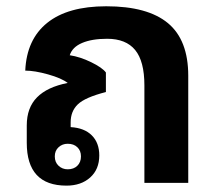

<svg xmlns="http://www.w3.org/2000/svg" viewBox="-20 -580 692 609"><path d="M204.1 -176.8Q247.6 -174.3 271.2 -150.6Q294.9 -127 294.9 -86.9Q294.9 -43 266.1 -17.1Q237.3 8.8 190.9 8.8Q64.9 8.8 64.9 -127V-182.1Q64.9 -238.3 97.4 -271.2Q129.9 -304.2 194.8 -316.9Q175.3 -332 132.6 -344Q89.8 -356 60.1 -356Q64.5 -455.1 129.9 -507.6Q195.3 -560.1 316.9 -560.1Q448.2 -560.1 512.7 -506.6Q577.1 -453.1 577.1 -339.8V0H438V-309.1Q438 -385.7 408.7 -421.4Q379.4 -457 319.8 -457Q271.5 -457 240.5 -443.8Q209.5 -430.7 201.2 -404.8Q233.9 -399.9 269 -382.8Q304.2 -365.7 315.9 -350.1V-288.1Q249.5 -271 226.8 -249Q204.1 -227.1 204.1 -191.9ZM236.8 -84Q236.8 -102.1 225.3 -113Q213.9 -124 194.8 -124Q177.7 -124 165.8 -113Q153.8 -102.1 153.8 -84Q153.8 -65.4 165.8 -54.2Q177.7 -43 194.8 -43Q213.9 -43 225.3 -54.2Q236.8 -65.4 236.8 -84Z"/></svg>

Font: Droid Sans Thai
Style: Bold
Weight: 700
Designer: Steve Matteson
Foundry: Ascender Corporation
Version: Version 1.00